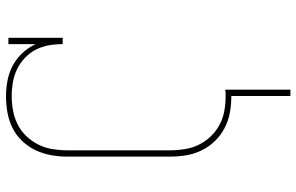

<svg xmlns="http://www.w3.org/2000/svg" viewBox="-194 -589 988 640"><g transform="rotate(-90 300.0 -269.0)"><path d="M300 205V8Q299 8 298.5 8Q298 8 297 8Q270 8 243.5 3Q217 -2 193 -14.5Q169 -27 150 -46.5Q131 -66 119 -90.5Q107 -115 102.5 -141.5Q98 -168 98 -195V-540Q98 -567 103 -594Q108 -621 119.5 -645Q131 -669 150 -689Q169 -709 193 -721Q217 -733 244 -738Q271 -743 298 -743Q325 -743 351.5 -738Q378 -733 401.5 -720.5Q425 -708 443.5 -688Q462 -668 473 -644V-735H494V-554H473Q473 -577 469 -600Q465 -623 454.5 -643.5Q444 -664 427 -680Q410 -696 389.5 -706Q369 -716 346 -720Q323 -724 300 -724Q276 -724 251.5 -719.5Q227 -715 205 -704Q183 -693 166 -675Q149 -657 138 -635Q127 -613 123 -588.5Q119 -564 119 -540V-195Q119 -171 123 -146.5Q127 -122 137.5 -100.5Q148 -79 165 -61Q182 -43 203.5 -31.5Q225 -20 249 -15.5Q273 -11 297 -11Q303 -11 309 -11Q315 -11 321 -12V205Z"/></g></svg>

Font: Iosevka Curly Slab ThEx
Style: Regular
Weight: 100
Width: 7
Monospace: yes
Designer: Belleve Invis
Foundry: Belleve Invis
Version: Version 11.1.0; ttfautohint (v1.8.3)